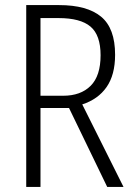

<svg xmlns="http://www.w3.org/2000/svg" viewBox="-20 -734 523 754"><path d="M212 -714Q322 -714 377 -668.5Q432 -623 432 -519Q432 -440 398.5 -392Q365 -344 303 -324L465 0H401L251 -310H139V0H83V-714ZM210 -663H139V-358H228Q297 -358 336 -397Q375 -436 375 -517Q375 -596 335.5 -629.5Q296 -663 210 -663Z"/></svg>

Font: Noto Sans Tamil Condensed Light
Style: Regular
Weight: 300
Width: 3
Designer: Jelle Bosma - Monotype Design Team
Foundry: Monotype Imaging Inc.
Version: Version 2.004; ttfautohint (v1.8.4.7-5d5b)